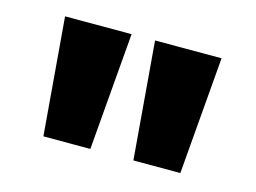

<svg xmlns="http://www.w3.org/2000/svg" viewBox="-54 -857 631 474"><g transform="rotate(15 261.0 -620.0)"><path d="M61 -770H231L206 -470H86ZM291 -770H461L436 -470H316Z"/></g></svg>

Font: M PLUS 1p ExtraBold
Style: Regular
Weight: 800
Version: Version 1.062